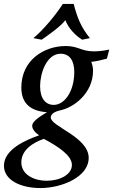

<svg xmlns="http://www.w3.org/2000/svg" viewBox="-50 -695 576 972"><path d="M-30 144C-30 217 54 257 155 257C261 257 399 202 399 104C399 -1 207 -55 207 -100C207 -114 219 -127 249 -135C325 -149 421 -224 421 -337C421 -352 418 -367 412 -382C426 -382 478 -394 491 -398L503 -444C470 -437 445 -435 425 -435C361 -435 347 -462 283 -462C172 -462 58 -390 58 -252C58 -167 110 -132 188 -127C168 -114 113 -85 113 -58C113 -42 127 -24 148 -10C83 13 -30 60 -30 144ZM58 127C58 63 119 26 172 8C245 47 314 92 314 140C314 189 253 220 187 220C120 220 58 188 58 127ZM119 -502 161 -494C194 -517 256 -560 281 -593C296 -552 332 -515 366 -494L405 -502C360 -558 342 -603 323 -675H268C232 -619 170 -544 119 -502ZM153 -259C153 -324 186 -423 257 -423C303 -423 326 -387 326 -331C326 -231 276 -164 222 -164C181 -164 153 -196 153 -259Z"/></svg>

Font: KpRoman
Style: SemiboldItalic
Weight: 600
Italic angle: -11°
Version: Version 0.66